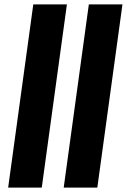

<svg xmlns="http://www.w3.org/2000/svg" viewBox="-20 -851 576 871"><path d="M17 0 131 -831H283.5L169.5 0ZM269 0 383 -831H535.5L421.5 0Z"/></svg>

Font: Merriweather 36pt ExtraBold
Style: Italic
Weight: 800
Italic angle: -7.8°
Version: Version 2.101